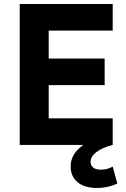

<svg xmlns="http://www.w3.org/2000/svg" viewBox="-20 -720 628 954"><path d="M78 -700H540V-568H222V-429H500V-297H222V-132H540V0Q487 14 458.5 36Q430 58 430 84Q430 102 443 112.5Q456 123 482 123Q498 123 512.5 119Q527 115 540 108L563 192Q516 214 463 214Q399 214 365 185Q331 156 331 107Q331 76 346 50Q361 24 394 0H78Z"/></svg>

Font: NT Somic Bold
Style: Regular
Weight: 700
Designer: Ravid Balaliev — lead type designer, mastering
Michael Voronin — secret advisor, marketing
Ivan Kovalenko — best boy
Foundry: NT Type
Version: Version 0.7